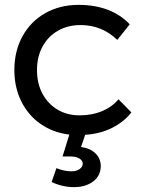

<svg xmlns="http://www.w3.org/2000/svg" viewBox="-20 -552 602 789"><path d="M330 2 313 52Q353 58 373.5 79.5Q394 101 394 130Q394 170 363 193.5Q332 217 284 217Q237 217 192 196L212 139Q244 152 273 152Q295 152 307.5 142.5Q320 133 320 121Q320 108 306.5 99.5Q293 91 269 91H237L265 1Q198 -7 147 -42.5Q96 -78 67.5 -135.5Q39 -193 39 -264Q39 -342 72.5 -403Q106 -464 166 -498Q226 -532 303 -532Q370 -532 423.5 -511.5Q477 -491 513 -452L462 -388Q399 -449 311 -449Q259 -449 218.5 -426Q178 -403 155 -361Q132 -319 132 -264Q132 -209 154.5 -167Q177 -125 216.5 -101.5Q256 -78 307 -78Q358 -78 399 -95Q440 -112 467 -144L520 -90Q488 -50 439.5 -26Q391 -2 330 2Z"/></svg>

Font: Gontserrat
Style: Regular
Weight: 400
Designer: Julieta Ulanovsky
Foundry: Julieta Ulanovsky
Version: Version 6.001